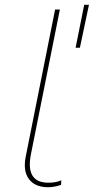

<svg xmlns="http://www.w3.org/2000/svg" viewBox="-20 -782 393 805"><path d="M84 -90Q84 -109 88 -126L211 -742H231L109 -132Q105 -113 105 -93Q105 -16 183 -16Q215 -16 237 -26L236 -7Q226 -3 210.5 0Q195 3 182 3Q135 3 109.5 -22Q84 -47 84 -90ZM333 -762H353L315 -582H297Z"/></svg>

Font: Montserrat Alternates Thin
Style: Italic
Weight: 250
Italic angle: -11.3°
Designer: Julieta Ulanovsky
Foundry: Julieta Ulanovsky
Version: Version 7.200